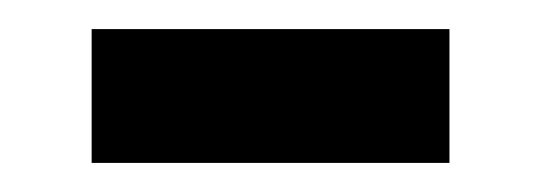

<svg xmlns="http://www.w3.org/2000/svg" viewBox="-20 -293 373 132"><path d="M289 -273H43V-181H289Z"/></svg>

Font: GFS Fleischman
Style: Regular
Weight: 400
Designer: George Matthiopoulos
Foundry: George Matthiopoulos
Version: Version 1.0